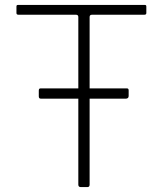

<svg xmlns="http://www.w3.org/2000/svg" viewBox="-20 -762 663 782"><path d="M504 -371Q504 -360 491 -360H148Q142 -360 140 -362.5Q138 -365 138 -370V-393Q138 -402 145 -402H497Q504 -402 504 -394ZM47 -735Q47 -739 48.5 -740.5Q50 -742 54 -742H569Q573 -742 574.5 -740.5Q576 -739 576 -735V-709Q576 -702 568 -702H355Q345 -702 345 -693V-10Q345 0 336 0H309Q299 0 299 -10V-693Q299 -702 289 -702H55Q47 -702 47 -709Z"/></svg>

Font: Libre Franklin Thin
Style: Regular
Weight: 100
Designer: Pablo Impallari, Rodrigo Fuenzalida, Nhung Nguyen
Foundry: Impallari Type
Version: Version 3.000